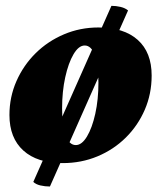

<svg xmlns="http://www.w3.org/2000/svg" viewBox="-20 -558 562 671"><path d="M199 12Q110 12 61.5 -32Q13 -76 13 -156Q13 -219 37.5 -274.5Q62 -330 104.5 -372Q147 -414 203.5 -438Q260 -462 324 -462Q413 -462 461.5 -418.5Q510 -375 510 -294Q510 -230 486 -174.5Q462 -119 419.5 -77Q377 -35 320.5 -11.5Q264 12 199 12ZM245 -51Q266 -51 284 -81Q302 -111 313 -160.5Q324 -210 324 -269Q324 -331 311.5 -365Q299 -399 276 -399Q255 -399 237 -368.5Q219 -338 208 -288Q197 -238 197 -179Q197 -118 209.5 -84.5Q222 -51 245 -51ZM154.5 93.8Q137 93.8 120.9 90Q104.8 86.1 96.4 77.7L369.4 -537.6Q385.5 -537.6 401.6 -533.8Q417.7 -529.9 427.5 -521.5Z"/></svg>

Font: Petrona Black
Style: Italic
Weight: 900
Italic angle: -9°
Designer: Ringo R. Seeber
Foundry: Ringo R. Seeber
Version: Version 2.001; ttfautohint (v1.8.3)